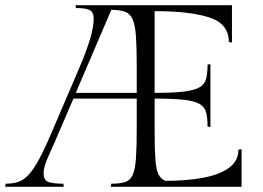

<svg xmlns="http://www.w3.org/2000/svg" viewBox="-70 -720 1013 740"><path d="M849 -143 861 -145V0H357L359 -12Q393 -12 412.5 -18.5Q432 -25 441.5 -46Q451 -67 454 -110Q457 -153 457 -226V-340H213L161 -219Q135 -158 116.5 -117.5Q98 -77 98 -54Q98 -25 117 -18.5Q136 -12 174 -12L176 0H-50L-48 -12Q-22 -12 -1 -18.5Q20 -25 39.5 -45.5Q59 -66 81.5 -108Q104 -150 134 -221L244 -478Q264 -526 277.5 -571Q291 -616 291 -649Q291 -672 277 -680.5Q263 -689 223 -689L221 -700H824V-556L812 -558Q812 -628 737.5 -652.5Q663 -677 526 -677V-362Q597 -362 638 -367Q679 -372 699 -383.5Q719 -395 724.5 -416.5Q730 -438 730 -471L741 -473V-230L730 -232Q730 -265 724.5 -286.5Q719 -308 699 -319.5Q679 -331 638 -335.5Q597 -340 526 -340V-211Q526 -142 529 -104Q532 -66 540.5 -48.5Q549 -31 567 -23Q650 -23 713.5 -35Q777 -47 813 -73.5Q849 -100 849 -143ZM457 -362V-464Q457 -536 454 -579.5Q451 -623 441.5 -645Q432 -667 412.5 -674.5Q393 -682 359 -682L222 -362Z"/></svg>

Font: Gilda Display
Style: Regular
Weight: 400
Designer: Eduardo Rodriguez Tunni
Foundry: Eduardo Rodriguez Tunni
Version: Version 1.002; ttfautohint (v1.8.4.7-5d5b);gftools[0.9.22]